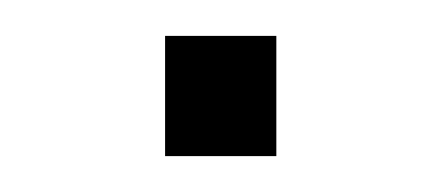

<svg xmlns="http://www.w3.org/2000/svg" viewBox="-20 -398 244 107"><path d="M72 -311H134V-378H72Z"/></svg>

Font: Kathrein 37 Thin Condensed
Style: Regular
Weight: 250
Width: 3
Designer: Lazydogs Typefoundry, based on Open Sans by Ascender Corporation
Foundry: Lazydogs Typefoundry
Version: Version 1.003;PS 001.003;hotconv 1.0.88;makeotf.lib2.5.64775